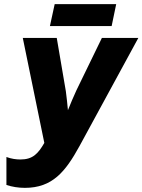

<svg xmlns="http://www.w3.org/2000/svg" viewBox="-20 -897 688 927"><path d="M221 -771H519L541 -877H244ZM100 10C233 10 296 -68 364 -192L648 -714H472L349 -461C335 -430 320 -396 308 -365C306 -390 301 -433 298 -456L254 -714H90L194 -207C164 -155 138 -127 79 -127C58 -127 35 -130 11 -139V-4C38 5 69 10 100 10Z"/></svg>

Font: Noto Sans SemiCondensed ExtraBold
Style: Italic
Weight: 800
Width: 4
Italic angle: -12°
Designer: Monotype Design Team
Foundry: Monotype Imaging Inc.
Version: Version 2.013